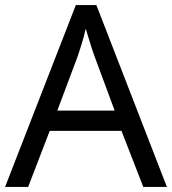

<svg xmlns="http://www.w3.org/2000/svg" viewBox="-20 -737 679 757"><path d="M545 0 459 -221H176L91 0H0L279 -717H360L638 0ZM352 -517Q349 -525 342 -546Q335 -567 328.5 -589.5Q322 -612 318 -624Q311 -593 302 -563.5Q293 -534 287 -517L206 -301H432Z"/></svg>

Font: Noto Sans Ethiopic
Style: Regular
Weight: 400
Designer: Monotype Design Team
Foundry: Monotype Imaging Inc.
Version: Version 2.102; ttfautohint (v1.8.4.7-5d5b)